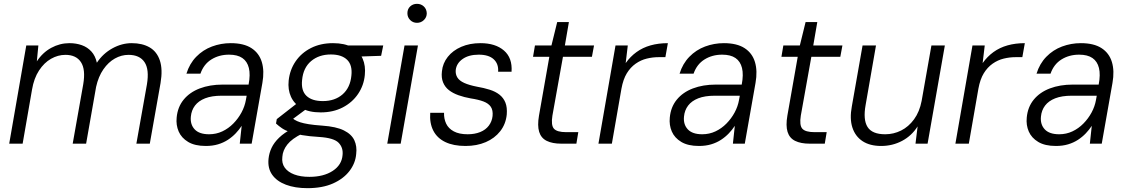

<svg xmlns="http://www.w3.org/2000/svg" viewBox="-20 -749 5882 1001"><path d="M28 0 117 -512H180L172 -429Q202 -475 247 -499.5Q292 -524 342 -524Q377 -524 406.5 -513.5Q436 -503 456.5 -480.5Q477 -458 485 -422Q517 -470 566 -497Q615 -524 667 -524Q722 -524 760 -502Q798 -480 813.5 -433.5Q829 -387 817 -316L761 0H691L746 -309Q759 -387 733.5 -425Q708 -463 650 -463Q613 -463 579 -444Q545 -425 519 -387.5Q493 -350 481 -296L429 0H359L414 -310Q427 -387 402 -425Q377 -463 321 -463Q282 -463 246 -442.5Q210 -422 183.5 -381.5Q157 -341 147 -282L98 0Z M1053 12Q996 12 961 -9Q926 -30 911.5 -63.5Q897 -97 901 -136Q906 -191 937.5 -229.5Q969 -268 1021.5 -288Q1074 -308 1141 -308H1276Q1286 -360 1277.5 -394.5Q1269 -429 1243.5 -446.5Q1218 -464 1174 -464Q1122 -464 1082 -439Q1042 -414 1025 -365H952Q968 -417 1003 -453Q1038 -489 1085 -506.5Q1132 -524 1183 -524Q1251 -524 1291 -498Q1331 -472 1345 -425.5Q1359 -379 1348 -317L1292 0H1230L1240 -93Q1227 -73 1209 -54Q1191 -35 1168 -20Q1145 -5 1116.5 3.5Q1088 12 1053 12ZM1070 -49Q1107 -49 1139 -64Q1171 -79 1196.5 -105Q1222 -131 1239 -162.5Q1256 -194 1262 -228L1266 -250H1136Q1084 -250 1049.5 -236.5Q1015 -223 996.5 -198.5Q978 -174 975 -141Q971 -100 995 -74.5Q1019 -49 1070 -49Z M1583 232Q1518 232 1470.5 214Q1423 196 1399 162Q1375 128 1380 79Q1383 49 1396 21.5Q1409 -6 1435.5 -31.5Q1462 -57 1504 -79L1555 -52Q1502 -26 1478 4.5Q1454 35 1452 69Q1448 102 1464.5 125Q1481 148 1514 160.5Q1547 173 1593 173Q1667 173 1714.5 142Q1762 111 1766 59Q1770 21 1745.5 -4.5Q1721 -30 1644 -35Q1592 -38 1555 -44.5Q1518 -51 1492.5 -60Q1467 -69 1450 -80.5Q1433 -92 1419 -105L1423 -128L1532 -213L1591 -191L1479 -108L1492 -141Q1504 -132 1516 -124.5Q1528 -117 1545 -111.5Q1562 -106 1589.5 -101.5Q1617 -97 1660 -94Q1733 -89 1773 -69Q1813 -49 1827.5 -17.5Q1842 14 1837 54Q1833 102 1802 142.5Q1771 183 1716 207.5Q1661 232 1583 232ZM1652 -163Q1591 -163 1552.5 -185Q1514 -207 1497 -244.5Q1480 -282 1485 -329Q1491 -385 1521 -429Q1551 -473 1601 -498.5Q1651 -524 1716 -524Q1777 -524 1815.5 -502.5Q1854 -481 1870.5 -443.5Q1887 -406 1882 -358Q1877 -304 1847 -259.5Q1817 -215 1767 -189Q1717 -163 1652 -163ZM1663 -222Q1726 -222 1766 -257Q1806 -292 1812 -355Q1818 -410 1789.5 -437.5Q1761 -465 1705 -465Q1643 -465 1602 -430.5Q1561 -396 1555 -332Q1549 -277 1577.5 -249.5Q1606 -222 1663 -222ZM1788 -452 1776 -512H1978L1967 -458Z M1999 0 2089 -512H2159L2069 0ZM2154 -630Q2133 -630 2118.5 -644.5Q2104 -659 2104 -680Q2104 -702 2118.5 -715.5Q2133 -729 2154 -729Q2175 -729 2189.5 -715.5Q2204 -702 2205 -680Q2205 -659 2190 -644.5Q2175 -630 2154 -630Z M2407 12Q2344 12 2301.5 -8.5Q2259 -29 2239 -68Q2219 -107 2223 -161H2295Q2294 -130 2306 -104.5Q2318 -79 2346 -64Q2374 -49 2418 -49Q2455 -49 2483.5 -60.5Q2512 -72 2528.5 -94Q2545 -116 2548 -144Q2551 -174 2539 -192Q2527 -210 2500.5 -220Q2474 -230 2434 -236Q2400 -242 2370.5 -252.5Q2341 -263 2320.5 -279Q2300 -295 2290 -319.5Q2280 -344 2284 -377Q2288 -419 2314.5 -452.5Q2341 -486 2385 -505Q2429 -524 2485 -524Q2563 -524 2607.5 -485.5Q2652 -447 2647 -375H2577Q2580 -416 2554 -440Q2528 -464 2476 -464Q2424 -464 2392 -441.5Q2360 -419 2356 -384Q2354 -362 2364.5 -345Q2375 -328 2400.5 -316.5Q2426 -305 2467 -297Q2502 -291 2532.5 -281.5Q2563 -272 2584 -255.5Q2605 -239 2615 -214Q2625 -189 2622 -152Q2617 -102 2588 -65Q2559 -28 2512.5 -8Q2466 12 2407 12Z M2906 0Q2860 0 2830.5 -14.5Q2801 -29 2791 -61.5Q2781 -94 2790 -146L2844 -453H2759L2769 -512H2855L2885 -634H2946L2925 -512H3077L3066 -453H2915L2860 -146Q2852 -96 2868 -78Q2884 -60 2932 -60H2995L2985 0Z M3100 0 3189 -512H3253L3242 -420Q3266 -454 3298.5 -477.5Q3331 -501 3372 -512.5Q3413 -524 3462 -524L3449 -451H3413Q3383 -451 3352 -443.5Q3321 -436 3294 -417Q3267 -398 3248 -367Q3229 -336 3220 -287L3170 0Z M3624 12Q3567 12 3532 -9Q3497 -30 3482.5 -63.5Q3468 -97 3472 -136Q3477 -191 3508.5 -229.5Q3540 -268 3592.5 -288Q3645 -308 3712 -308H3847Q3857 -360 3848.5 -394.5Q3840 -429 3814.5 -446.5Q3789 -464 3745 -464Q3693 -464 3653 -439Q3613 -414 3596 -365H3523Q3539 -417 3574 -453Q3609 -489 3656 -506.5Q3703 -524 3754 -524Q3822 -524 3862 -498Q3902 -472 3916 -425.5Q3930 -379 3919 -317L3863 0H3801L3811 -93Q3798 -73 3780 -54Q3762 -35 3739 -20Q3716 -5 3687.5 3.5Q3659 12 3624 12ZM3641 -49Q3678 -49 3710 -64Q3742 -79 3767.5 -105Q3793 -131 3810 -162.5Q3827 -194 3833 -228L3837 -250H3707Q3655 -250 3620.5 -236.5Q3586 -223 3567.5 -198.5Q3549 -174 3546 -141Q3542 -100 3566 -74.5Q3590 -49 3641 -49Z M4201 0Q4155 0 4125.5 -14.5Q4096 -29 4086 -61.5Q4076 -94 4085 -146L4139 -453H4054L4064 -512H4150L4180 -634H4241L4220 -512H4372L4361 -453H4210L4155 -146Q4147 -96 4163 -78Q4179 -60 4227 -60H4290L4280 0Z M4574 12Q4515 12 4477 -13Q4439 -38 4424 -84Q4409 -130 4421 -194L4477 -512H4547L4493 -202Q4479 -125 4503 -87Q4527 -49 4595 -49Q4639 -49 4678 -68.5Q4717 -88 4745.5 -127Q4774 -166 4785 -223L4836 -512H4906L4816 0H4753L4764 -90Q4733 -41 4683 -14.5Q4633 12 4574 12Z M4961 0 5050 -512H5114L5103 -420Q5127 -454 5159.5 -477.5Q5192 -501 5233 -512.5Q5274 -524 5323 -524L5310 -451H5274Q5244 -451 5213 -443.5Q5182 -436 5155 -417Q5128 -398 5109 -367Q5090 -336 5081 -287L5031 0Z M5485 12Q5428 12 5393 -9Q5358 -30 5343.5 -63.5Q5329 -97 5333 -136Q5338 -191 5369.5 -229.5Q5401 -268 5453.5 -288Q5506 -308 5573 -308H5708Q5718 -360 5709.5 -394.5Q5701 -429 5675.5 -446.5Q5650 -464 5606 -464Q5554 -464 5514 -439Q5474 -414 5457 -365H5384Q5400 -417 5435 -453Q5470 -489 5517 -506.5Q5564 -524 5615 -524Q5683 -524 5723 -498Q5763 -472 5777 -425.5Q5791 -379 5780 -317L5724 0H5662L5672 -93Q5659 -73 5641 -54Q5623 -35 5600 -20Q5577 -5 5548.5 3.5Q5520 12 5485 12ZM5502 -49Q5539 -49 5571 -64Q5603 -79 5628.5 -105Q5654 -131 5671 -162.5Q5688 -194 5694 -228L5698 -250H5568Q5516 -250 5481.5 -236.5Q5447 -223 5428.5 -198.5Q5410 -174 5407 -141Q5403 -100 5427 -74.5Q5451 -49 5502 -49Z"/></svg>

Font: DM Sans 12pt Light
Style: Italic
Weight: 300
Italic angle: -10°
Version: Version 4.004;gftools[0.9.30]